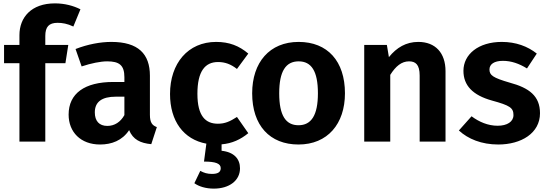

<svg xmlns="http://www.w3.org/2000/svg" viewBox="-20 -838 3238 1136"><path d="M321 -703C348 -703 379 -698 414 -681L456 -783C414 -804 363 -818 305 -818C165 -818 95 -735 95 -630V-572H4V-464H95V0H248V-464H367L384 -572H248V-625C248 -679 269 -703 321 -703Z M867 -159V-390C867 -519 798 -590 639 -590C574 -590 499 -576 427 -548L463 -445C520 -464 576 -475 614 -475C685 -475 716 -453 716 -381V-353H650C481 -353 386 -285 386 -160C386 -56 458 17 572 17C640 17 703 -6 744 -68C767 -12 811 9 875 15L908 -86C881 -96 867 -112 867 -159ZM615 -93C567 -93 541 -122 541 -173C541 -235 582 -266 666 -266H716V-157C693 -116 658 -93 615 -93Z M1449 -50 1382 -146C1340 -119 1311 -106 1269 -106C1197 -106 1148 -150 1148 -283C1148 -416 1193 -471 1270 -471C1312 -471 1346 -458 1382 -430L1449 -521C1395 -567 1336 -590 1259 -590C1092 -590 986 -463 986 -282C986 -122 1066 -13 1201 12L1187 118C1257 118 1286 130 1286 157C1286 183 1265 191 1234 191C1207 191 1187 185 1165 173L1130 246C1156 265 1197 278 1245 278C1337 278 1400 230 1400 158C1400 103 1366 62 1291 54V16C1353 11 1404 -13 1449 -50Z M1747 -590C1575 -590 1472 -469 1472 -286C1472 -96 1576 17 1746 17C1918 17 2021 -105 2021 -286C2021 -476 1918 -590 1747 -590ZM1747 -475C1822 -475 1861 -418 1861 -286C1861 -156 1822 -97 1746 -97C1671 -97 1632 -154 1632 -286C1632 -417 1671 -475 1747 -475Z M2455 -590C2383 -590 2327 -557 2281 -500L2269 -572H2135V0H2289V-395C2321 -446 2356 -475 2400 -475C2438 -475 2463 -457 2463 -391V0H2616V-417C2616 -525 2556 -590 2455 -590Z M2949 -590C2810 -590 2722 -516 2722 -419C2722 -333 2776 -275 2891 -243C2997 -214 3018 -200 3018 -157C3018 -118 2981 -94 2924 -94C2867 -94 2814 -117 2770 -150L2695 -66C2749 -16 2829 17 2928 17C3064 17 3175 -50 3175 -168C3175 -270 3111 -318 2996 -349C2896 -378 2876 -393 2876 -427C2876 -458 2904 -478 2955 -478C3005 -478 3051 -462 3098 -433L3156 -521C3102 -564 3032 -590 2949 -590Z"/></svg>

Font: Glow Sans TC Normal
Style: Bold
Weight: 700
Designer: Ryoko NISHIZUKA (kana, bopomofo & ideographs); Paul D. Hunt (Latin, Greek & Cyrillic); Sandoll Communications, Soo-young
Version: Version 0.93